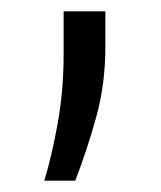

<svg xmlns="http://www.w3.org/2000/svg" viewBox="-20 -110 284 338"><path d="M58 208Q71 165.5 81.5 107.5Q92 49.5 92 -14V-90H165.5V-28Q165.5 38.5 149.2 96.8Q133 155 112.5 208Z"/></svg>

Font: Spline Sans Light
Style: Regular
Weight: 300
Designer: Eben Sorkin, Mirko Velimirovic
Foundry: Sorkin Type
Version: Version 1.000; ttfautohint (v1.8.3)